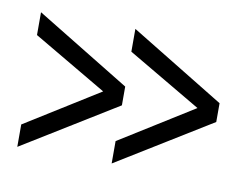

<svg xmlns="http://www.w3.org/2000/svg" viewBox="-45 -490 537 413"><g transform="rotate(10 223.0 -283.0)"><path d="M14.6 -135.7V-184.6L175.8 -285.2L14.6 -379.9V-429.7L220.7 -303.7V-262.7ZM220.7 -135.7V-184.6L381.8 -285.2L220.7 -379.9V-429.7L426.8 -303.7V-262.7Z"/></g></svg>

Font: Post No Bills Colombo
Style: Regular
Weight: 500
Designer: Kosala Senevirathne, Siva Puranthara, Lasantha Premarathna, Tharique Azeez
Foundry: Mooniak
Version: Version 1.220 ; ttfautohint (v1.5)